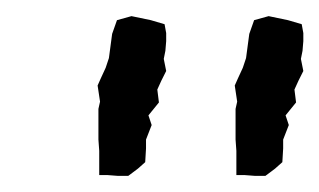

<svg xmlns="http://www.w3.org/2000/svg" viewBox="-20 -717 396 238"><path d="M113 -500H103V-530L102 -544V-582L104 -591L101 -611L105 -620L111 -633L115 -645L119 -675L125 -692L143 -697L167 -692L184 -687L186 -676V-666L185 -654L183 -644L186 -629L180 -617L175 -606L177 -590L164 -574L168 -562L161 -544V-533L160 -516L151 -508L139 -499H126ZM283 -500H273V-530L272 -544V-582L274 -591L271 -611L275 -620L281 -633L285 -645L289 -675L295 -692L313 -697L337 -692L354 -687L356 -676V-666L355 -654L353 -644L356 -629L350 -617L345 -606L347 -590L334 -574L338 -562L331 -544V-533L330 -516L321 -508L309 -499H296Z"/></svg>

Font: Winky Rough Light
Style: Italic
Weight: 300
Italic angle: -8.97852°
Designer: Simon Atzbach
Foundry: typofactur
Version: Version 1.206; ttfautohint (v1.8.4.7-5d5b)